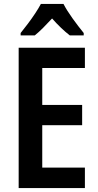

<svg xmlns="http://www.w3.org/2000/svg" viewBox="-20 -957 500 977"><path d="M412 0H75V-714H412V-611H195V-423H398V-320H195V-104H412ZM303 -937Q320 -904 349.5 -863Q379 -822 406 -789V-777H335Q291 -811 245 -863Q221 -837 198.5 -814.5Q176 -792 157 -777H85V-789Q102 -810 122 -836.5Q142 -863 159.5 -889.5Q177 -916 188 -937Z"/></svg>

Font: Noto Sans Condensed SemiBold
Style: Regular
Weight: 600
Width: 3
Designer: Monotype Design Team
Foundry: Monotype Imaging Inc.
Version: Version 2.013; ttfautohint (v1.8.4.7-5d5b)